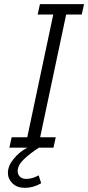

<svg xmlns="http://www.w3.org/2000/svg" viewBox="-20 -710 424 923"><path d="M25 0 36 -50H111L236 -640H161L172 -690H384L373 -640H298L173 -50H248L237 0ZM18 121Q18 88 45 54.5Q72 21 111 0H167Q125 27 95 55.5Q65 84 65 113Q65 129 76 139.5Q87 150 106 150Q123 150 138 145Q153 140 166 133L178 171Q140 193 100 193Q62 193 40 171.5Q18 150 18 121Z"/></svg>

Font: Radio Canada Condensed Light
Style: Italic
Weight: 300
Width: 3
Italic angle: -12°
Designer: Charles Daoud, Etienne Aubert Bonn, Alexandre Saumier Demers, Jacques Le Bailly
Foundry: Radio-Canada
Version: Version 2.104; ttfautohint (v1.8.4.7-5d5b);gftools[0.9.28.de